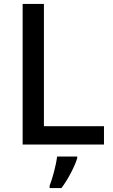

<svg xmlns="http://www.w3.org/2000/svg" viewBox="-20 -734 576 975"><path d="M95 0H508V-93H203V-714H95ZM372 70V61H270C265 104 246 174 232 209V221H292C327 175 360 109 372 70Z"/></svg>

Font: Noto Sans Gunjala Gondi Medium
Style: Regular
Weight: 500
Designer: Ek Type
Foundry: Ek Type
Version: Version 1.004